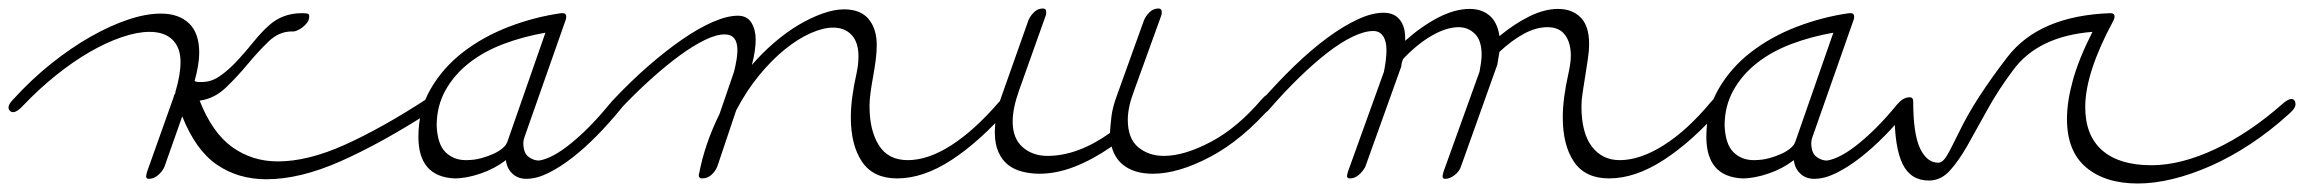

<svg xmlns="http://www.w3.org/2000/svg" viewBox="-38 -400 5424 452"><path d="M16 -151Q2 -136 -7 -136Q-12 -136 -15 -139.5Q-18 -143 -18 -147Q-18 -155 -6 -167Q37 -214 83.5 -251Q130 -288 176 -314Q222 -340 264 -354Q306 -368 341 -368Q383 -368 407 -345Q431 -322 431 -276Q431 -248 420 -209Q425 -207 429 -207Q433 -207 438 -207Q460 -207 480.5 -221.5Q501 -236 520.5 -257Q540 -278 558.5 -301Q577 -324 595 -340Q627 -369 673 -369Q681 -369 685.5 -368Q690 -367 690 -362Q690 -353 685 -346.5Q680 -340 674 -335.5Q668 -331 662 -328.5Q656 -326 654 -326H649Q619 -326 594.5 -302.5Q570 -279 545.5 -249.5Q521 -220 494 -194Q467 -168 432 -163Q462 -87 509 -53.5Q556 -20 616 -20Q687 -20 774.5 -59.5Q862 -99 968 -168Q980 -173 984 -173Q992 -173 992 -163Q992 -147 972 -135Q858 -62 763 -20Q668 22 589 22Q523 22 473 -12Q423 -46 391 -126L349 -7Q344 4 334 12.5Q324 21 312 21Q306 21 306 15Q306 13 308 5L371 -172Q371 -175 372.5 -177Q374 -179 375 -182V-184Q387 -224 387 -254Q387 -288 368 -306.5Q349 -325 314 -325Q285 -325 248.5 -312.5Q212 -300 173 -277.5Q134 -255 93.5 -222.5Q53 -190 16 -151Z M1396 -154Q1410 -170 1421 -170Q1432 -170 1432 -161Q1432 -153 1423 -143Q1396 -110 1367 -80.5Q1338 -51 1309 -28.5Q1280 -6 1252.5 7.5Q1225 21 1201 21Q1181 21 1168 8.5Q1155 -4 1153 -23Q1127 -3 1093.5 8.5Q1060 20 1032 20Q947 16 947 -78Q947 -141 976 -191Q1005 -241 1052.5 -277.5Q1100 -314 1160 -337Q1220 -360 1283 -369H1287Q1295 -369 1295 -361Q1295 -357 1294 -354L1197 -78Q1194 -70 1194 -64Q1194 -40 1206 -31Q1218 -22 1231 -22Q1263 -27 1307.5 -63.5Q1352 -100 1396 -154ZM1155 -63Q1155 -64 1156 -65L1246 -323Q1194 -314 1147.5 -296.5Q1101 -279 1066 -251.5Q1031 -224 1010.5 -187Q990 -150 990 -104Q992 -60 1011 -41.5Q1030 -23 1059 -23Q1078 -23 1094.5 -27.5Q1111 -32 1124 -38Q1137 -44 1145 -51Q1153 -58 1155 -63Z M1423 -144Q1410 -130 1401 -130Q1391 -130 1391 -140Q1391 -147 1402 -161Q1445 -207 1487.5 -244Q1530 -281 1568.5 -307.5Q1607 -334 1640.5 -348.5Q1674 -363 1699 -363Q1721 -363 1731 -346.5Q1741 -330 1741 -307Q1741 -281 1732 -247Q1756 -275 1784.5 -299.5Q1813 -324 1841.5 -341Q1870 -358 1898 -368Q1926 -378 1949 -378Q1988 -378 2007 -355Q2026 -332 2026 -294Q2026 -277 2023.5 -258Q2021 -239 2017.5 -220Q2014 -201 2011.5 -183Q2009 -165 2009 -150Q2009 -93 2031 -58Q2053 -23 2099 -23Q2147 -23 2201.5 -58Q2256 -93 2313 -159Q2327 -175 2337 -175Q2342 -175 2345.5 -172.5Q2349 -170 2349 -165Q2349 -159 2338 -146Q2270 -68 2203 -24Q2136 20 2074 20Q2018 20 1991.5 -19Q1965 -58 1965 -124Q1965 -168 1979 -230Q1983 -249 1983 -268Q1983 -300 1967 -317.5Q1951 -335 1923 -335Q1900 -335 1870.5 -322Q1841 -309 1810 -284Q1779 -259 1749 -222.5Q1719 -186 1695 -140L1651 -9Q1647 2 1637.5 11Q1628 20 1615 20Q1607 20 1607 13Q1607 10 1608 8Q1621 -61 1656 -132L1690 -231Q1698 -263 1698 -282Q1698 -319 1668 -319Q1648 -319 1620.5 -305.5Q1593 -292 1561 -268.5Q1529 -245 1493.5 -213Q1458 -181 1423 -144Z M2932 -166Q2945 -181 2956 -181Q2967 -181 2967 -171Q2967 -165 2957 -152Q2887 -71 2811.5 -31Q2736 9 2676 9Q2637 9 2612 -7.5Q2587 -24 2579 -55Q2534 -24 2491.5 -7.5Q2449 9 2409 9Q2388 9 2368.5 4Q2349 -1 2335 -12Q2321 -23 2312.5 -42Q2304 -61 2304 -88Q2304 -106 2307.5 -127.5Q2311 -149 2320 -174L2383 -352Q2387 -362 2396 -371Q2405 -380 2417 -380Q2425 -380 2425 -372Q2425 -367 2424 -364L2361 -187Q2346 -145 2346 -114Q2346 -74 2369.5 -53.5Q2393 -33 2428 -33Q2499 -33 2575 -87Q2576 -104 2578.5 -125.5Q2581 -147 2591 -174L2655 -352Q2659 -362 2668 -371Q2677 -380 2689 -380Q2697 -380 2697 -372Q2697 -367 2696 -364L2632 -187Q2617 -148 2617 -118Q2617 -74 2641.5 -53.5Q2666 -33 2702 -33Q2750 -33 2812.5 -66Q2875 -99 2932 -166Z M2953 -146Q2940 -130 2930 -130Q2919 -130 2919 -140Q2919 -147 2929 -160Q2969 -206 3009.5 -245Q3050 -284 3087.5 -311.5Q3125 -339 3158.5 -354.5Q3192 -370 3219 -370Q3244 -370 3257 -354Q3270 -338 3270 -311V-304Q3308 -338 3347.5 -358.5Q3387 -379 3422 -379Q3450 -379 3468.5 -363.5Q3487 -348 3492 -315Q3527 -344 3562.5 -361.5Q3598 -379 3630 -379Q3663 -379 3683 -359Q3703 -339 3703 -297Q3703 -280 3700 -260.5Q3697 -241 3694 -221.5Q3691 -202 3688 -183.5Q3685 -165 3685 -150Q3685 -87 3709.5 -55Q3734 -23 3775 -23Q3823 -23 3878.5 -58Q3934 -93 3989 -159Q4002 -175 4013 -175Q4018 -175 4021.5 -172.5Q4025 -170 4025 -165Q4025 -159 4015 -146Q3947 -68 3879.5 -24Q3812 20 3750 20Q3694 20 3667.5 -19Q3641 -58 3641 -124Q3641 -168 3655 -230Q3660 -253 3660 -269Q3660 -299 3646.5 -317.5Q3633 -336 3605 -336Q3578 -336 3549.5 -320.5Q3521 -305 3492 -278Q3490 -268 3489 -260.5Q3488 -253 3487 -248L3401 -7Q3397 4 3386 12.5Q3375 21 3364 21Q3358 21 3358 15Q3358 13 3360 5L3445 -231Q3447 -242 3448.5 -252Q3450 -262 3450 -271Q3450 -305 3434 -320.5Q3418 -336 3396 -336Q3367 -336 3332.5 -316Q3298 -296 3265 -261Q3263 -256 3262 -252Q3261 -248 3261 -244L3176 -7Q3170 4 3160.5 12Q3151 20 3140 20Q3133 20 3133 14Q3133 13 3135 5L3220 -231Q3226 -261 3226 -282Q3226 -303 3218 -315Q3210 -327 3195 -327Q3174 -327 3146 -313.5Q3118 -300 3086.5 -275.5Q3055 -251 3021 -218Q2987 -185 2953 -146Z M4428 -154Q4442 -170 4453 -170Q4464 -170 4464 -161Q4464 -153 4455 -143Q4428 -110 4399 -80.5Q4370 -51 4341 -28.5Q4312 -6 4284.5 7.5Q4257 21 4233 21Q4213 21 4200 8.5Q4187 -4 4185 -23Q4159 -3 4125.5 8.5Q4092 20 4064 20Q3979 16 3979 -78Q3979 -141 4008 -191Q4037 -241 4084.5 -277.5Q4132 -314 4192 -337Q4252 -360 4315 -369H4319Q4327 -369 4327 -361Q4327 -357 4326 -354L4229 -78Q4226 -70 4226 -64Q4226 -40 4238 -31Q4250 -22 4263 -22Q4295 -27 4339.5 -63.5Q4384 -100 4428 -154ZM4187 -63Q4187 -64 4188 -65L4278 -323Q4226 -314 4179.5 -296.5Q4133 -279 4098 -251.5Q4063 -224 4042.5 -187Q4022 -150 4022 -104Q4024 -60 4043 -41.5Q4062 -23 4091 -23Q4110 -23 4126.5 -27.5Q4143 -32 4156 -38Q4169 -44 4177 -51Q4185 -58 4187 -63Z M4422 -135Q4422 -139 4424.5 -145Q4427 -151 4431.5 -157Q4436 -163 4443 -167Q4450 -171 4458 -171Q4466 -171 4466 -161Q4466 -85 4482 -51Q4498 -17 4525 -17Q4535 -17 4544 -31.5Q4553 -46 4573 -87Q4593 -129 4622 -173.5Q4651 -218 4688 -266Q4763 -363 4930 -369Q4940 -369 4940 -361Q4940 -356 4936 -349Q4871 -228 4871 -148Q4871 -81 4911 -46Q4951 -11 5027 -11Q5096 -11 5177 -49Q5258 -87 5336 -156Q5349 -167 5356 -167Q5361 -167 5363.5 -163.5Q5366 -160 5366 -155Q5366 -145 5352 -133Q5307 -92 5260 -61Q5213 -30 5166.5 -9.5Q5120 11 5076.5 21.5Q5033 32 4995 32Q4918 32 4873 -6Q4828 -44 4828 -120Q4828 -161 4842 -211.5Q4856 -262 4888 -325Q4761 -315 4702 -236Q4666 -188 4640.5 -141.5Q4615 -95 4594 -58Q4573 -21 4552 2Q4531 25 4503 25Q4460 25 4441 -14Q4422 -53 4422 -135Z"/></svg>

Font: Discipuli Britannica
Style: Regular
Weight: 400
Designer: Peter Wiegel
Foundry: Peter Wiegel
Version: Version 0.001 2009